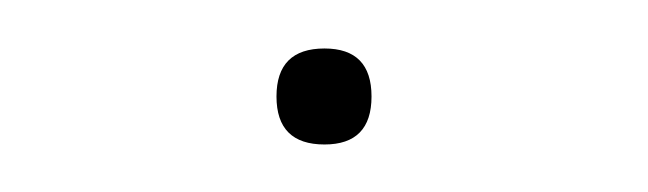

<svg xmlns="http://www.w3.org/2000/svg" viewBox="-20 -278 270 80"><path d="M115.2 -257.8Q134.8 -257.8 134.8 -237.8Q134.8 -217.8 115.2 -217.8Q95.2 -217.8 95.2 -237.8Q95.2 -257.8 115.2 -257.8Z"/></svg>

Font: Datalegreya
Style: Gradient
Weight: 400
Designer: Figs Lab
Foundry: Figs Lab
Version: Version 1.002;PS 001.002;hotconv 1.0.70;makeotf.lib2.5.58329